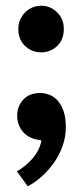

<svg xmlns="http://www.w3.org/2000/svg" viewBox="-20 -477 283 671"><path d="M44 -376Q44 -393 50.5 -408Q57 -423 68 -434Q79 -445 93.5 -451Q108 -457 124 -457Q156 -457 179.5 -434Q203 -411 203 -376Q203 -338 179.5 -316Q156 -294 124 -294Q92 -294 68 -316Q44 -338 44 -376ZM110 11Q76 4 58 -19Q40 -42 40 -74Q40 -105 61 -128.5Q82 -152 121 -152Q136 -152 152 -146Q168 -140 181 -126Q194 -112 202 -89Q210 -66 210 -33Q210 1 199 32.5Q188 64 169 91Q150 118 126 139.5Q102 161 77 174L39 122Q69 105 93.5 77Q118 49 125 14Z"/></svg>

Font: Mukta
Style: Bold
Weight: 700
Designer: Girish Dalvi and Yashodeep Gholap
Foundry: Ek Type
Version: Version 2.538;PS 1.002;hotconv 16.6.51;makeotf.lib2.5.65220;